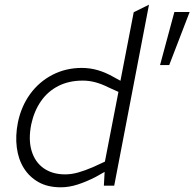

<svg xmlns="http://www.w3.org/2000/svg" viewBox="-20 -790 827 817"><path d="M239 7Q183 7 144 -15Q105 -37 81.5 -74.5Q58 -112 51.5 -162Q45 -212 56 -268Q70 -337 108 -389.5Q146 -442 203 -471.5Q260 -501 328 -501Q364 -501 397.5 -491Q431 -481 464 -462L506 -439L489 -428L549 -738L614 -770L466 0H422L426 -74L424 -90L484 -399L442 -418Q412 -433 385.5 -440Q359 -447 332 -447Q273 -447 228 -424Q183 -401 154 -359Q125 -317 113 -261Q100 -196 114.5 -148Q129 -100 166 -74Q203 -48 257 -48Q284 -48 312.5 -56Q341 -64 376 -79L428 -103L433 -63L387 -37Q348 -17 311 -5Q274 7 239 7ZM661 -513 722 -739H787L700 -513Z"/></svg>

Font: REM ExtraLight
Style: Italic
Weight: 250
Italic angle: -11°
Designer: Octavio Pardo
Foundry: Ashler Design
Version: Version 1.005;gftools[0.9.28]